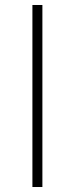

<svg xmlns="http://www.w3.org/2000/svg" viewBox="-20 -695 300 770"><path d="M150 55H110V-675H150Z"/></svg>

Font: Gemunu Libre ExtraLight ExtraLight
Style: Regular
Weight: 250
Version: Version 1.100